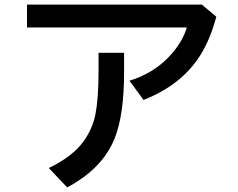

<svg xmlns="http://www.w3.org/2000/svg" viewBox="-20 -775 1040 840"><path d="M98.1 -754.9H863.3L926.3 -701.7Q898.9 -599.6 855 -531.2Q772.5 -401.9 607.9 -337.9L546.4 -421.9Q660.2 -456.1 735.4 -544.4Q779.8 -596.7 797.4 -654.8H98.1ZM411.1 -543.9H522.9V-460Q522.9 -271 481 -168Q427.7 -37.1 273.9 44.9L193.4 -40Q299.3 -90.3 348.1 -160.2Q385.7 -214.4 397.5 -274.9Q411.1 -344.2 411.1 -460.9Z"/></svg>

Font: BIZ UDGothic
Style: Bold
Weight: 700
Monospace: yes
Designer: TypeBank Co., Ltd.
Foundry: Morisawa Inc.
Version: Version 1.05